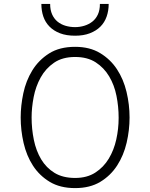

<svg xmlns="http://www.w3.org/2000/svg" viewBox="-20 -952 769 984"><path d="M365 -40Q426 -40 468.5 -67.5Q511 -95 537.5 -139Q564 -183 576 -237.5Q588 -292 588 -347V-350Q588 -405 577 -460.5Q566 -516 539.5 -560.5Q513 -605 470.5 -632.5Q428 -660 365 -660Q300 -660 257 -630.5Q214 -601 188.5 -555Q163 -509 152.5 -454.5Q142 -400 142 -350Q142 -291 153.5 -235Q165 -179 191 -135.5Q217 -92 259.5 -66Q302 -40 365 -40ZM365 12Q288 12 235 -20Q182 -52 149 -103Q116 -154 101 -219Q86 -284 86 -350Q86 -410 99.5 -474Q113 -538 145.5 -591Q178 -644 231.5 -678Q285 -712 365 -712Q440 -712 493 -680Q546 -648 579.5 -597Q613 -546 628.5 -481Q644 -416 644 -350Q644 -285 629 -220.5Q614 -156 580.5 -104Q547 -52 494 -20Q441 12 365 12ZM365 -769Q320 -769 287.5 -781.5Q255 -794 233.5 -816Q212 -838 202 -867.5Q192 -897 192 -932H237Q237 -901 247 -878.5Q257 -856 274.5 -841.5Q292 -827 315.5 -820Q339 -813 365 -813Q389 -813 412 -820Q435 -827 453 -841Q471 -855 481.5 -877.5Q492 -900 492 -932H537Q537 -897 526.5 -867Q516 -837 494.5 -815.5Q473 -794 440.5 -781.5Q408 -769 365 -769Z"/></svg>

Font: Transpass ExtraLight
Style: Regular
Weight: 200
Designer: Delve Withrington
Foundry: Delve Fonts
Version: Version 1.001;December 18, 2019;FontCreator 12.0.0.2547 64-b